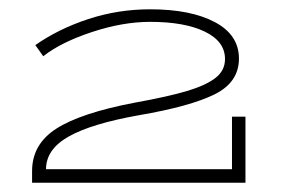

<svg xmlns="http://www.w3.org/2000/svg" viewBox="-20 -813 619 413"><path d="M508 -562V-420H49V-445Q49 -503 101.5 -536.5Q154 -570 269 -592Q341 -605 381.5 -617Q422 -629 443 -645Q464 -661 464 -686Q464 -724 420.5 -745Q377 -766 303 -766Q244 -766 177.5 -744Q111 -722 73 -692L56 -716Q106 -751 170 -772Q234 -793 303 -793Q390 -793 442 -765.5Q494 -738 494 -687Q494 -636 441.5 -610Q389 -584 278 -565Q177 -547 128 -519.5Q79 -492 79 -449H479V-562Z"/></svg>

Font: BioRhyme Expanded ExtraLight
Style: Regular
Weight: 275
Width: 7
Designer: Aoife Mooney
Foundry: Aoife Mooney Type
Version: Version 1.001